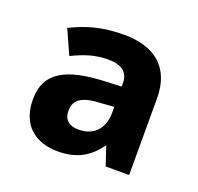

<svg xmlns="http://www.w3.org/2000/svg" viewBox="-75 -802 531 515"><g transform="rotate(20 190.5 -544.5)"><path d="M199 -722C133 -722 91 -708 48 -687L79 -618C116 -636 145 -645 181 -645C216 -645 239 -632 239 -599V-589L191 -587C84 -582 27 -554 27 -476C27 -402 73 -367 137 -367C192 -367 226 -388 254 -427L272 -373H339V-592C339 -680 285 -722 199 -722ZM196 -528 239 -531V-515C239 -473 217 -441 169 -441C143 -441 127 -453 127 -480C127 -505 140 -525 196 -528Z"/></g></svg>

Font: Noto Sans Lao UI
Style: Bold
Weight: 700
Designer: Monotype Design Team
Foundry: Monotype Imaging Inc.
Version: Version 2.000